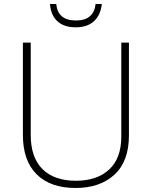

<svg xmlns="http://www.w3.org/2000/svg" viewBox="-20 -926 756 956"><path d="M622 -252Q622 -123 550 -56.5Q478 10 356 10Q231 10 162.5 -58Q94 -126 94 -254V-714H133V-255Q133 -142 191.5 -84Q250 -26 358 -26Q463 -26 523.5 -82Q584 -138 584 -246V-714H622ZM487 -906Q481 -851 448 -820.5Q415 -790 357 -790Q299 -790 266 -820Q233 -850 229 -906H260Q268 -824 358 -824Q404 -824 428 -845.5Q452 -867 456 -906Z"/></svg>

Font: Noto Sans Kannada ExtraLight
Style: Regular
Weight: 200
Designer: Jelle Bosma - Monotype Design Team
Foundry: Monotype Imaging Inc.
Version: Version 2.005; ttfautohint (v1.8.4.7-5d5b)